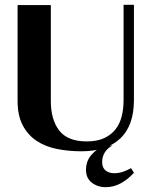

<svg xmlns="http://www.w3.org/2000/svg" viewBox="-20 -618 628 797"><path d="M536 -598V-203Q536 -97 479.5 -43.5Q423 10 318 10Q265 10 217 0.5Q169 -9 132.5 -33Q96 -57 74.5 -97.5Q53 -138 53 -199V-597H191V-199Q191 -121 226 -76Q261 -31 340 -31Q382 -31 411 -44Q440 -57 458.5 -80Q477 -103 485 -134.5Q493 -166 493 -203V-598ZM536 99Q513 125 483 142Q453 159 418 159Q386 159 361.5 140.5Q337 122 337 87Q337 51 359 25.5Q381 0 412 -14H447Q427 -4 415.5 14Q404 32 404 55Q404 78 418 89.5Q432 101 454 101Q473 101 490.5 95Q508 89 524 80Z"/></svg>

Font: Gamine
Style: Bold
Weight: 700
Designer: Tapiwanashe Sebastian Garikayi
Version: Version 1.000